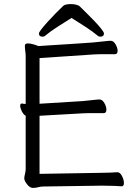

<svg xmlns="http://www.w3.org/2000/svg" viewBox="-20 -912 678 942"><path d="M331 -824Q296 -802 261.5 -780Q227 -758 202 -737Q197 -732 189 -732Q171 -732 171 -748Q171 -753 182.5 -768Q194 -783 212.5 -803.5Q231 -824 251.5 -845Q272 -866 290 -883Q295 -888 305.5 -890Q316 -892 328 -892Q341 -892 353.5 -889Q366 -886 372 -880Q384 -868 403.5 -849Q423 -830 443 -809Q463 -788 476.5 -771Q490 -754 490 -748Q490 -732 472 -732Q464 -732 459 -737Q434 -758 400 -780Q366 -802 331 -824ZM576 2Q568 1 541.5 0Q515 -1 489 -1H473L195 3Q179 3 167.5 6.5Q156 10 141 10Q127 10 113 -7.5Q99 -25 99 -37Q99 -44 102.5 -58Q106 -72 106 -84V-344Q95 -350 87 -366Q79 -382 79 -393Q79 -404 87 -404H89Q93 -403 97.5 -402.5Q102 -402 106 -402V-604Q106 -620 106 -634.5Q106 -649 104 -661Q103 -670 102.5 -675.5Q102 -681 102 -685Q102 -695 107 -697Q112 -699 116 -699Q130 -699 147.5 -693.5Q165 -688 169 -686Q195 -688 229.5 -690Q264 -692 301 -694.5Q338 -697 369.5 -699Q401 -701 420.5 -702.5Q440 -704 440 -704Q463 -706 488.5 -709Q514 -712 523 -712Q537 -712 547 -694.5Q557 -677 557 -663Q557 -646 544 -646H502Q487 -646 471 -646Q455 -646 441 -645L174 -627V-403L385 -416Q408 -418 433.5 -421Q459 -424 468 -424Q482 -424 492 -406.5Q502 -389 502 -374Q502 -357 489 -357H447Q432 -357 416 -357Q400 -357 386 -356L174 -344V-59L472 -64Q494 -64 517 -65Q540 -66 555 -67H556Q569 -67 578.5 -48.5Q588 -30 588 -14Q588 2 577 2Z"/></svg>

Font: QiushuiShotai
Style: Regular
Weight: 600
Designer: Fontworks Inc.
Foundry: Fontworks Inc.
Version: Version 1.250